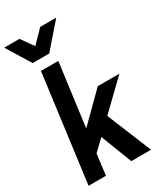

<svg xmlns="http://www.w3.org/2000/svg" viewBox="-273 -1148 1068 1246"><g transform="rotate(-30 261.0 -525.0)"><path d="M0 0ZM473 0H325L235 -233L155 -156L135 0H5L110 -800H240L178 -330L380 -530H542L337 -332ZM365 -871ZM213 -871H89L-21 -1050H93L159 -958L249 -1050H369Z"/></g></svg>

Font: Tanohe Sans SemiBold
Style: Italic
Weight: 600
Designer: Village Type and Design LLC & Cristiano Sobral
Foundry: Cooper Hewitt Smithsonian Design Museum
Version: Version 1.00;September 29, 2021;FontCreator 13.0.0.2655 64-b